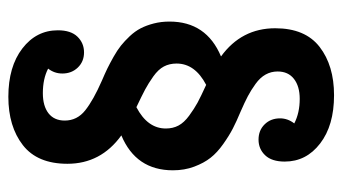

<svg xmlns="http://www.w3.org/2000/svg" viewBox="-201 -571 824 462"><g transform="rotate(-90 211.0 -340.0)"><path d="M306.2 -220.2Q374 -170.9 374 -89.8Q374 -17.6 329.1 17.1Q284.2 51.8 212.9 51.8Q140.1 51.8 96.7 18.3Q53.2 -15.1 53.2 -66.9Q53.2 -98.1 68.4 -114Q83.5 -129.9 106 -129.9Q128.4 -129.9 142.8 -115.2Q157.2 -100.6 157.2 -78.1Q157.2 -59.6 145 -43.9Q170.4 -30.8 204.1 -30.8Q234.4 -30.8 252.2 -44.7Q270 -58.6 270 -84Q270 -99.6 262.7 -112.8Q255.4 -126 240.2 -137Q225.1 -147.9 210.7 -155.5Q196.3 -163.1 173.8 -172.9Q149.4 -183.1 132.8 -191.7Q116.2 -200.2 95.5 -214.8Q74.7 -229.5 62.3 -245.4Q49.8 -261.2 41 -284.7Q32.2 -308.1 32.2 -335.9Q32.2 -424.8 116.2 -460Q47.9 -509.3 47.9 -589.8Q47.9 -662.1 92.8 -697Q137.7 -731.9 209 -731.9Q281.7 -731.9 325.4 -698.2Q369.1 -664.6 369.1 -612.8Q369.1 -581.5 353.8 -565.7Q338.4 -549.8 315.9 -549.8Q293.9 -549.8 279.5 -564.7Q265.1 -579.6 265.1 -602.1Q265.1 -621.1 276.9 -636.2Q252.4 -648.9 217.8 -648.9Q187 -648.9 169.4 -635.3Q151.9 -621.6 151.9 -596.2Q151.9 -566.4 176.5 -546.9Q201.2 -527.3 248 -506.8Q265.1 -499.5 277.1 -493.7Q289.1 -487.8 305.2 -478.8Q321.3 -469.7 332.3 -460.9Q343.3 -452.1 355 -439.7Q366.7 -427.2 373.8 -413.6Q380.9 -399.9 385.5 -382.1Q390.1 -364.3 390.1 -344.2Q390.1 -255.4 306.2 -220.2ZM132.8 -353Q132.8 -335.9 139.9 -322.5Q147 -309.1 163.6 -296.9Q180.2 -284.7 195.1 -276.6Q210 -268.6 237.8 -255.9Q289.1 -282.7 289.1 -327.1Q289.1 -344.2 282 -357.7Q274.9 -371.1 258.1 -383.1Q241.2 -395 226.6 -402.8Q211.9 -410.6 184.1 -423.8Q132.8 -397 132.8 -353Z"/></g></svg>

Font: Margherita Black
Style: Regular
Weight: 900
Designer: James Puckett
Foundry: Dunwich Type Founders
Version: Version 1.008;hotconv 1.0.109;makeotfexe 2.5.65596